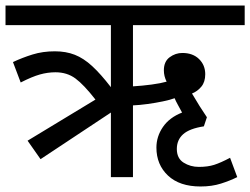

<svg xmlns="http://www.w3.org/2000/svg" viewBox="-20 -642 907 696"><path d="M127 -65 80 -132 326 -281Q284 -335 253.5 -357.5Q223 -380 181 -380Q153 -380 124.5 -372Q96 -364 55 -343L27 -417Q61 -433 98 -444.5Q135 -456 179 -456Q219 -456 251 -443.5Q283 -431 314 -402.5Q345 -374 382 -326V-551H0V-622H867V-551H462V-329Q496 -331 529.5 -335.5Q563 -340 584 -346Q574 -366 574 -387Q574 -419 595 -434.5Q616 -450 641 -450Q679 -450 701.5 -428Q724 -406 724 -373Q724 -345 710 -328Q696 -311 676 -303Q690 -279 703.5 -257.5Q717 -236 730 -217L719 -184Q667 -176 644 -155.5Q621 -135 621 -102Q621 -68 645.5 -52.5Q670 -37 701 -37Q733 -37 756.5 -44.5Q780 -52 814 -70L840 0Q814 13 781 23.5Q748 34 707 34Q631 34 589 -5.5Q547 -45 547 -107Q547 -147 570.5 -181.5Q594 -216 640 -234Q632 -249 624.5 -262.5Q617 -276 613 -286Q597 -280 570.5 -274.5Q544 -269 515 -265Q486 -261 462 -260V0H382V-234Z"/></svg>

Font: Go Noto Current
Style: Regular
Weight: 400
Designer: Monotype Design Team
Foundry: Monotype Imaging Inc.
Version: Version 2.007; ttfautohint (v1.8) -l 8 -r 50 -G 200 -x 14 -D